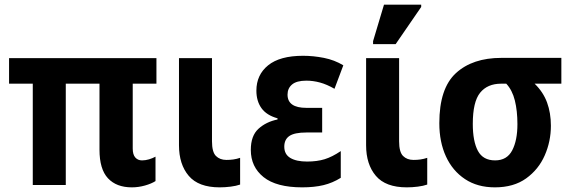

<svg xmlns="http://www.w3.org/2000/svg" viewBox="-20 -796 2471 826"><path d="M547 10Q481 10 444.5 -29Q408 -68 408 -152V-436H263V0H121V-436H19V-546H653V-436H551V-157Q551 -131 562 -118.5Q573 -106 591 -106Q606 -106 621 -110.5Q636 -115 649 -122V-17Q632 -6 604 2Q576 10 547 10Z M925 10Q834 10 792 -39.5Q750 -89 750 -171V-546H892V-188Q892 -142 909 -125Q926 -108 954 -108Q970 -108 984 -110Q998 -112 1013 -117V-2Q996 4 972 7Q948 10 925 10Z M1280 10Q1169 10 1114 -34Q1059 -78 1059 -151Q1059 -212 1092 -242Q1125 -272 1174 -282V-287Q1127 -300 1105 -330.5Q1083 -361 1083 -406Q1083 -474 1133.5 -515Q1184 -556 1284 -556Q1328 -556 1373.5 -547Q1419 -538 1457 -515L1419 -414Q1386 -433 1356.5 -441Q1327 -449 1298 -449Q1256 -449 1236.5 -432.5Q1217 -416 1217 -389Q1217 -332 1298 -332H1366V-226H1298Q1247 -226 1225 -211Q1203 -196 1203 -165Q1203 -132 1229 -116.5Q1255 -101 1301 -101Q1344 -101 1376.5 -111Q1409 -121 1446 -146V-31Q1411 -9 1371.5 0.5Q1332 10 1280 10Z M1730 10Q1639 10 1597 -39.5Q1555 -89 1555 -171V-546H1697V-188Q1697 -142 1714 -125Q1731 -108 1759 -108Q1775 -108 1789 -110Q1803 -112 1818 -117V-2Q1801 4 1777 7Q1753 10 1730 10ZM1585 -606V-619L1632 -776H1792V-766L1682 -606Z M2109 10Q2034 10 1980.5 -25.5Q1927 -61 1898.5 -123Q1870 -185 1870 -266Q1870 -416 1941.5 -481.5Q2013 -547 2137 -547H2395V-436H2280Q2317 -400 2333.5 -355Q2350 -310 2350 -255Q2350 -188 2323.5 -127.5Q2297 -67 2243.5 -28.5Q2190 10 2109 10ZM2110 -106Q2161 -106 2183.5 -149Q2206 -192 2206 -262Q2206 -319 2195 -363.5Q2184 -408 2158 -436H2136Q2077 -436 2045.5 -397Q2014 -358 2014 -263Q2014 -188 2036 -147Q2058 -106 2110 -106Z"/></svg>

Font: Noto Sans SemiCondensed
Style: Bold
Weight: 700
Width: 4
Designer: Monotype Design Team
Foundry: Monotype Imaging Inc.
Version: Version 2.013; ttfautohint (v1.8.4.7-5d5b)